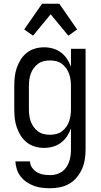

<svg xmlns="http://www.w3.org/2000/svg" viewBox="-20 -780 540 1023"><path d="M248 223Q226 223 204 220.5Q182 218 161.5 210.5Q141 203 122.5 190.5Q104 178 90.5 161Q77 144 70 123Q63 102 62 80H140Q140 98 151 113.5Q162 129 177.5 138Q193 147 211 150Q229 153 248 153Q264 153 280.5 148.5Q297 144 310.5 134.5Q324 125 333.5 111Q343 97 348.5 81Q354 65 356 48.5Q358 32 358 15V-96Q350 -73 336.5 -53Q323 -33 304 -19Q285 -5 262 1.5Q239 8 215 8Q190 8 166 1Q142 -6 122.5 -21.5Q103 -37 90 -58Q77 -79 69 -102.5Q61 -126 58.5 -150.5Q56 -175 56 -200V-320Q56 -345 58.5 -369.5Q61 -394 69 -417.5Q77 -441 90 -462Q103 -483 122.5 -498.5Q142 -514 166 -521Q190 -528 215 -528Q239 -528 262 -521.5Q285 -515 304 -501Q323 -487 336.5 -467Q350 -447 358 -424V-520H436V15Q436 42 432 68.5Q428 95 417.5 119Q407 143 390 164Q373 185 350 198.5Q327 212 300.5 217.5Q274 223 248 223ZM246 -62Q263 -62 279.5 -66Q296 -70 309.5 -80Q323 -90 333 -104Q343 -118 348.5 -134Q354 -150 356 -166.5Q358 -183 358 -200V-320Q358 -337 356 -353.5Q354 -370 348.5 -386Q343 -402 333 -416Q323 -430 309.5 -440Q296 -450 279.5 -454Q263 -458 246 -458Q229 -458 212.5 -454Q196 -450 182.5 -440Q169 -430 159 -416Q149 -402 143.5 -386Q138 -370 136 -353.5Q134 -337 134 -320V-200Q134 -183 136 -166.5Q138 -150 143.5 -134Q149 -118 159 -104Q169 -90 182.5 -80Q196 -70 212.5 -66Q229 -62 246 -62ZM156 -590 109 -623 204 -760H296L391 -623L344 -590L250 -704Z"/></svg>

Font: Iosevka Term Curly
Style: Regular
Weight: 400
Designer: Belleve Invis
Foundry: Belleve Invis
Version: Version 32.3.0